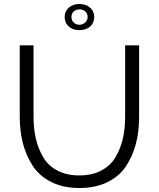

<svg xmlns="http://www.w3.org/2000/svg" viewBox="-20 -937 795 962"><path d="M304 -852Q304 -881 325 -899Q346 -917 378 -917Q410 -917 431 -899Q452 -881 452 -852Q452 -822 431.5 -804Q411 -786 378 -786Q345 -786 324.5 -804Q304 -822 304 -852ZM378 -890Q361 -890 349.5 -879.5Q338 -869 338 -852Q338 -835 349.5 -824Q361 -813 378 -813Q394 -813 406.5 -824Q419 -835 419 -852Q419 -869 407.5 -879.5Q396 -890 378 -890ZM377 -58Q442 -58 488.5 -83Q535 -108 560 -151.5Q585 -195 596 -244.5Q607 -294 607 -352V-710H677V-352Q677 -277 660.5 -215Q644 -153 610 -102.5Q576 -52 516.5 -23.5Q457 5 378 5Q297 5 237 -25Q177 -55 143.5 -107Q110 -159 94.5 -220Q79 -281 79 -352V-710H148V-352Q148 -293 159.5 -243Q171 -193 196 -150Q221 -107 267.5 -82.5Q314 -58 377 -58Z"/></svg>

Font: Raleway
Style: Regular
Weight: 400
Designer: Matt McInerney, Pablo Impallari, Rodrigo Fuenzalida
Foundry: Matt McInerney, Pablo Impallari, Rodrigo Fuenzalida
Version: Version 1.000;PS 001.001;hotconv 1.0.56; ttfautohint (v1.5)